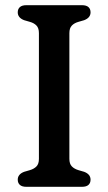

<svg xmlns="http://www.w3.org/2000/svg" viewBox="-20 -720 417 740"><path d="M247.4 -107.8Q247.4 -88.3 256.9 -78.7Q266.3 -69 282.4 -64.2L304.4 -57.8Q329 -48.4 329 -27.6Q329 -14.6 320.9 -7.3Q312.7 0 295.8 0H81.6Q65 0 56.7 -7.3Q48.4 -14.6 48.4 -27.6Q48.4 -48.4 73 -57.8L95 -64.2Q111.3 -69 120.6 -78.7Q130 -88.3 130 -107.8V-592.2Q130 -611.7 120.6 -621.5Q111.3 -631.3 95 -635.8L73 -642.2Q48.4 -651.6 48.4 -672.4Q48.4 -685.4 56.7 -692.7Q65 -700 81.6 -700H295.8Q312.7 -700 320.9 -692.7Q329 -685.4 329 -672.4Q329 -651.6 304.4 -642.2L282.4 -635.8Q266.3 -631.3 256.9 -621.5Q247.4 -611.7 247.4 -592.2Z"/></svg>

Font: Fraunces SuperSoft Wonky
Style: Regular
Weight: 900
Version: Version 1.000;[b76b70a41]